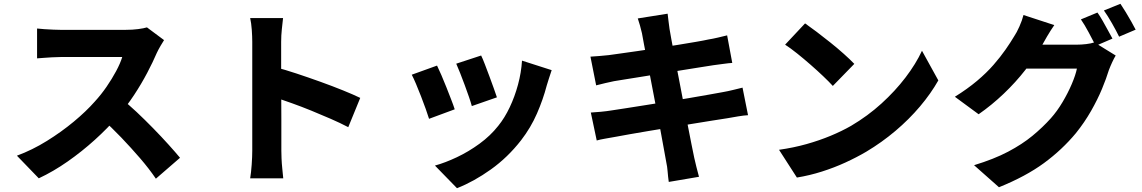

<svg xmlns="http://www.w3.org/2000/svg" viewBox="-20 -891 6010 1010"><path d="M843 -680Q837 -671 825 -650.5Q813 -630 805 -613Q785 -566 754.5 -508Q724 -450 685.5 -391.5Q647 -333 603 -282Q547 -217 479 -155.5Q411 -94 336 -41.5Q261 11 184 47L69 -72Q150 -102 226.5 -149.5Q303 -197 368 -251Q433 -305 478 -356Q512 -393 540.5 -434.5Q569 -476 591 -517Q613 -558 623 -591Q613 -591 587.5 -591Q562 -591 529.5 -591Q497 -591 461.5 -591Q426 -591 393 -591Q360 -591 334.5 -591Q309 -591 298 -591Q277 -591 253 -589.5Q229 -588 208 -586.5Q187 -585 175 -584V-741Q191 -739 214.5 -737.5Q238 -736 261 -735Q284 -734 298 -734Q312 -734 339.5 -734Q367 -734 401.5 -734Q436 -734 473 -734Q510 -734 544 -734Q578 -734 604 -734Q630 -734 641 -734Q677 -734 707 -738Q737 -742 753 -747ZM616 -373Q655 -343 698.5 -302Q742 -261 785.5 -216.5Q829 -172 866 -131Q903 -90 927 -61L800 49Q764 -4 717 -58.5Q670 -113 618 -167.5Q566 -222 512 -270Z M1307 -98Q1307 -118 1307 -162.5Q1307 -207 1307 -264Q1307 -321 1307 -383Q1307 -445 1307 -503Q1307 -561 1307 -605.5Q1307 -650 1307 -671Q1307 -699 1304.5 -734Q1302 -769 1296 -796H1469Q1466 -769 1462.5 -736.5Q1459 -704 1459 -671Q1459 -647 1459 -601Q1459 -555 1459 -497Q1459 -439 1459.5 -378Q1460 -317 1460 -260.5Q1460 -204 1460 -161Q1460 -118 1460 -98Q1460 -84 1461 -58Q1462 -32 1465 -3.5Q1468 25 1470 47H1296Q1301 17 1304 -25Q1307 -67 1307 -98ZM1427 -538Q1477 -525 1539 -504.5Q1601 -484 1665 -461Q1729 -438 1784.5 -415.5Q1840 -393 1875 -376L1812 -222Q1770 -244 1719.5 -266Q1669 -288 1617.5 -309Q1566 -330 1517 -347.5Q1468 -365 1427 -379Z M2511 -599Q2519 -583 2530.5 -553Q2542 -523 2554.5 -489.5Q2567 -456 2577.5 -426.5Q2588 -397 2594 -379L2462 -333Q2457 -352 2447 -381Q2437 -410 2425 -442.5Q2413 -475 2401 -505.5Q2389 -536 2380 -556ZM2882 -522Q2873 -495 2867 -476.5Q2861 -458 2856 -441Q2837 -368 2804.5 -293.5Q2772 -219 2721 -153Q2651 -63 2562 0.5Q2473 64 2384 99L2268 -20Q2322 -35 2383.5 -64Q2445 -93 2502.5 -135Q2560 -177 2601 -229Q2635 -271 2661.5 -327Q2688 -383 2705 -446Q2722 -509 2726 -572ZM2279 -546Q2289 -525 2302 -495.5Q2315 -466 2328 -432.5Q2341 -399 2353 -368.5Q2365 -338 2372 -316L2237 -266Q2231 -286 2219.5 -318Q2208 -350 2194.5 -385Q2181 -420 2168 -450.5Q2155 -481 2146 -498Z M3357 -716Q3352 -738 3346.5 -757Q3341 -776 3335 -794L3492 -819Q3494 -804 3496.5 -781Q3499 -758 3502 -739Q3505 -723 3511.5 -685Q3518 -647 3528.5 -593.5Q3539 -540 3551 -478Q3563 -416 3575 -352.5Q3587 -289 3598 -231.5Q3609 -174 3618 -129.5Q3627 -85 3632 -61Q3637 -39 3643.5 -12.5Q3650 14 3657 39L3498 66Q3494 38 3492 11.5Q3490 -15 3485 -37Q3481 -58 3473.5 -100.5Q3466 -143 3455.5 -199Q3445 -255 3433 -317.5Q3421 -380 3409 -442.5Q3397 -505 3386.5 -560Q3376 -615 3368 -656Q3360 -697 3357 -716ZM3086 -593Q3111 -595 3134.5 -596.5Q3158 -598 3182 -601Q3203 -604 3243 -609.5Q3283 -615 3334.5 -622.5Q3386 -630 3441.5 -638.5Q3497 -647 3549 -655.5Q3601 -664 3642 -671Q3683 -678 3705 -683Q3730 -687 3757.5 -693.5Q3785 -700 3805 -705L3832 -560Q3814 -559 3785.5 -555Q3757 -551 3733 -548Q3707 -544 3663 -537Q3619 -530 3566 -521.5Q3513 -513 3458 -504Q3403 -495 3353 -487Q3303 -479 3265.5 -473Q3228 -467 3210 -464Q3186 -459 3164.5 -454Q3143 -449 3116 -442ZM3088 -299Q3109 -300 3140.5 -303Q3172 -306 3196 -310Q3223 -314 3268 -321Q3313 -328 3369.5 -337Q3426 -346 3485.5 -355.5Q3545 -365 3601.5 -374.5Q3658 -384 3705 -392.5Q3752 -401 3780 -406Q3809 -411 3837 -418Q3865 -425 3886 -430L3915 -285Q3894 -284 3864 -279Q3834 -274 3806 -269Q3774 -264 3726 -256.5Q3678 -249 3621 -239.5Q3564 -230 3504.5 -220.5Q3445 -211 3389.5 -201.5Q3334 -192 3290.5 -184.5Q3247 -177 3222 -172Q3189 -166 3162.5 -161.5Q3136 -157 3119 -152Z M4215 -768Q4241 -750 4276 -723.5Q4311 -697 4348.5 -667Q4386 -637 4419 -607.5Q4452 -578 4474 -555L4361 -439Q4341 -461 4310.5 -490Q4280 -519 4244 -550.5Q4208 -582 4173 -610Q4138 -638 4110 -656ZM4078 -103Q4155 -114 4222.5 -133Q4290 -152 4349 -176.5Q4408 -201 4457 -229Q4545 -281 4617 -346.5Q4689 -412 4743.5 -483.5Q4798 -555 4830 -624L4916 -468Q4877 -399 4819.5 -331Q4762 -263 4690.5 -202.5Q4619 -142 4537 -93Q4486 -63 4427 -36Q4368 -9 4303.5 11.5Q4239 32 4172 43Z M5753 -825Q5766 -807 5780.5 -781.5Q5795 -756 5808.5 -731Q5822 -706 5832 -688L5744 -650Q5728 -681 5707 -720.5Q5686 -760 5666 -789ZM5874 -871Q5887 -852 5902 -827Q5917 -802 5931 -777.5Q5945 -753 5954 -735L5867 -698Q5852 -729 5829.5 -768.5Q5807 -808 5787 -836ZM5849 -599Q5840 -584 5830.5 -563.5Q5821 -543 5813 -522Q5800 -479 5777 -423.5Q5754 -368 5719.5 -307.5Q5685 -247 5640 -191Q5567 -103 5471.5 -33Q5376 37 5235 94L5104 -22Q5209 -54 5283 -93Q5357 -132 5411 -176.5Q5465 -221 5508 -269Q5541 -306 5569.5 -354Q5598 -402 5618 -449Q5638 -496 5645 -530H5317L5367 -656Q5381 -656 5410 -656Q5439 -656 5475 -656Q5511 -656 5546 -656Q5581 -656 5607.5 -656Q5634 -656 5644 -656Q5668 -656 5693.5 -659Q5719 -662 5737 -668ZM5526 -759Q5506 -730 5487.5 -698.5Q5469 -667 5460 -650Q5425 -589 5374 -523.5Q5323 -458 5260 -398Q5197 -338 5128 -290L5003 -382Q5069 -423 5119.5 -465.5Q5170 -508 5206.5 -550Q5243 -592 5269.5 -630Q5296 -668 5315 -700Q5328 -719 5342.5 -751.5Q5357 -784 5364 -812Z"/></svg>

Font: Noto Sans SC Thin ExtraBold
Style: Regular
Weight: 800
Version: Version 2.004-H2;hotconv 1.0.118;makeotfexe 2.5.65603